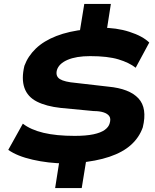

<svg xmlns="http://www.w3.org/2000/svg" viewBox="-20 -840 788 975"><path d="M260 115 284 -38 310 -10Q225 -11 146 -29Q67 -47 22 -79L96 -212Q136 -181 201 -165.5Q266 -150 359 -150Q417 -150 454.5 -158Q492 -166 512 -180.5Q532 -195 537 -214Q544 -237 535 -250Q526 -263 505.5 -269.5Q485 -276 456 -276L288 -292Q215 -300 167.5 -324Q120 -348 104 -394Q88 -440 104 -506Q122 -555 162 -593.5Q202 -632 266 -657Q330 -682 417 -691L384 -673L408 -820H543L520 -673L492 -699Q570 -700 637 -678.5Q704 -657 738 -624L669 -496Q636 -522 581.5 -538.5Q527 -555 438 -555Q367 -555 323 -536Q279 -517 269 -484Q261 -453 284 -438.5Q307 -424 365 -419L530 -400Q637 -390 683 -340.5Q729 -291 705 -193Q687 -142 645.5 -104.5Q604 -67 536 -44Q468 -21 374 -13L420 -39L395 115Z"/></svg>

Font: Nunito Sans 7pt Expanded ExtraBold
Style: Italic
Weight: 800
Width: 7
Italic angle: -9°
Designer: Vernon Adams
Foundry: Vernon Adams
Version: Version 3.101;gftools[0.9.27]